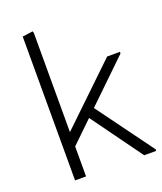

<svg xmlns="http://www.w3.org/2000/svg" viewBox="-135 -815 762 903"><g transform="rotate(-20 246.0 -363.5)"><path d="M107 -119V-191L425 -496H489V-488ZM84 0V-720L136 -727L139 -719V0ZM430 0 235 -269 271 -307 490 -8V0Z"/></g></svg>

Font: Fustat Light
Style: Regular
Weight: 300
Designer: Mohamed Gaber, Khaled Hosny, Laura Garcia Mut
Foundry: Kief Type Foundry, Alif Type Foundry, Hard Type Foundry
Version: Version 1.007